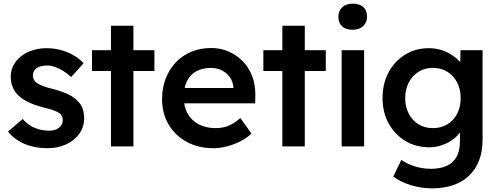

<svg xmlns="http://www.w3.org/2000/svg" viewBox="-20 -802 2724 1052"><path d="M24 -81 104 -150Q134 -116 171 -101Q208 -86 249 -86Q266 -86 279.5 -90Q293 -94 303 -102Q313 -110 318.5 -120.5Q324 -131 324 -144Q324 -168 306 -182Q296 -189 274.5 -197Q253 -205 219 -213Q165 -227 129 -245.5Q93 -264 73 -287Q56 -306 47.5 -330Q39 -354 39 -382Q39 -417 54.5 -445.5Q70 -474 97 -495Q124 -516 160 -527Q196 -538 235 -538Q275 -538 312.5 -528Q350 -518 382.5 -499.5Q415 -481 438 -455L370 -380Q351 -398 328.5 -412Q306 -426 283 -434.5Q260 -443 240 -443Q221 -443 206 -439.5Q191 -436 181 -429Q171 -422 165.5 -411.5Q160 -401 160 -387Q161 -375 166.5 -364.5Q172 -354 182 -347Q193 -340 215 -331Q237 -322 272 -314Q321 -301 354 -285Q387 -269 406 -248Q425 -230 433 -206Q441 -182 441 -153Q441 -106 414.5 -69Q388 -32 342.5 -11Q297 10 240 10Q170 10 114.5 -13.5Q59 -37 24 -81Z M588 0V-413H484V-527H588V-661H711V-527H826V-413H711V0Z M868 -259Q868 -321 888 -372Q908 -423 943.5 -460.5Q979 -498 1028.5 -518.5Q1078 -539 1137 -539Q1189 -539 1234 -519Q1279 -499 1312 -464.5Q1345 -430 1362.5 -382.5Q1380 -335 1379 -279L1378 -236H951L928 -320H1275L1259 -303V-325Q1256 -356 1239 -379.5Q1222 -403 1195.5 -416.5Q1169 -430 1137 -430Q1088 -430 1054.5 -411Q1021 -392 1004 -356.5Q987 -321 987 -268Q987 -217 1008.5 -179Q1030 -141 1069.5 -120.5Q1109 -100 1162 -100Q1199 -100 1230 -112Q1261 -124 1297 -155L1358 -70Q1331 -45 1296.5 -27.5Q1262 -10 1224 0Q1186 10 1149 10Q1066 10 1002.5 -25Q939 -60 903.5 -120.5Q868 -181 868 -259Z M1527 0V-413H1423V-527H1527V-661H1650V-527H1765V-413H1650V0Z M1852 0V-527H1975V0ZM1834 -710Q1834 -742 1855 -762Q1876 -782 1912 -782Q1950 -782 1970.5 -763.5Q1991 -745 1991 -710Q1991 -679 1970 -659Q1949 -639 1912 -639Q1875 -639 1854.5 -657.5Q1834 -676 1834 -710Z M2135 165 2179 74Q2200 89 2226 100Q2252 111 2281.5 117Q2311 123 2340 123Q2393 123 2428.5 106.5Q2464 90 2482 56.5Q2500 23 2500 -27V-124L2518 -117Q2512 -86 2485 -58Q2458 -30 2417 -12.5Q2376 5 2333 5Q2258 5 2200.5 -30Q2143 -65 2109.5 -125.5Q2076 -186 2076 -265Q2076 -344 2109 -405.5Q2142 -467 2199.5 -502.5Q2257 -538 2329 -538Q2359 -538 2387 -531Q2415 -524 2438.5 -511Q2462 -498 2481 -482Q2500 -466 2512 -448Q2524 -430 2527 -413L2501 -405L2503 -527H2624V-36Q2624 28 2605 77Q2586 126 2550 160.5Q2514 195 2463 212.5Q2412 230 2347 230Q2288 230 2229.5 212Q2171 194 2135 165ZM2504 -264Q2504 -313 2484.5 -350.5Q2465 -388 2431 -409Q2397 -430 2352 -430Q2307 -430 2273 -408.5Q2239 -387 2219.5 -349.5Q2200 -312 2200 -264Q2200 -217 2219.5 -179.5Q2239 -142 2273 -121Q2307 -100 2352 -100Q2397 -100 2431.5 -121Q2466 -142 2485 -179Q2504 -216 2504 -264Z"/></svg>

Font: Our Lexend Medium
Style: Regular
Weight: 500
Designer: Bonnie Shaver-Troup, Thomas Jockin
Foundry: Lexend
Version: Version 1.007